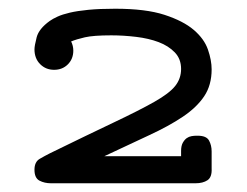

<svg xmlns="http://www.w3.org/2000/svg" viewBox="-20 -725 565 440"><path d="M59 -336Q59 -354 71 -361Q83 -368 95 -374Q183 -417 241 -444.5Q299 -472 333.5 -491.5Q368 -511 381.5 -528Q395 -545 395 -567Q395 -590 380.5 -605Q366 -620 343.5 -628.5Q321 -637 292 -640.5Q263 -644 235 -644Q194 -644 174.5 -639.5Q155 -635 143 -630Q148 -620 148 -609Q148 -590 135.5 -577.5Q123 -565 104 -565Q85 -565 72 -578Q59 -591 59 -612Q59 -620 64 -639.5Q69 -659 94 -677Q101 -682 112 -687Q123 -692 140 -696Q157 -700 182.5 -702.5Q208 -705 244 -705Q314 -705 357 -691Q400 -677 424 -656.5Q448 -636 456.5 -611.5Q465 -587 465 -566Q465 -530 448 -504.5Q431 -479 399 -457.5Q367 -436 321.5 -415Q276 -394 219 -367H395V-379Q395 -391 399 -398Q403 -405 408 -408.5Q413 -412 419 -413Q425 -414 430 -414H433Q453 -414 459 -403Q465 -392 465 -378V-339Q466 -319 455.5 -312Q445 -305 428 -305H97Q82 -305 70.5 -311Q59 -317 59 -336Z"/></svg>

Font: CMU Typewriter Custom
Style: Regular
Weight: 500
Monospace: yes
Version: Version 0.7.0